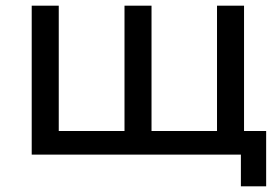

<svg xmlns="http://www.w3.org/2000/svg" viewBox="-20 -550 981 683"><path d="M92.8 0V-529.8H189V-84H422.9V-529.8H519V-84H752V-529.8H848.1V0ZM748 0V-84H926.8V112.8H836.9V0Z"/></svg>

Font: Montserrat Medium
Style: Regular
Weight: 500
Designer: Julieta Ulanovsky
Foundry: Julieta Ulanovsky
Version: Version 7.200